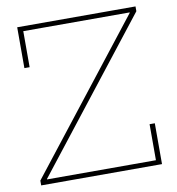

<svg xmlns="http://www.w3.org/2000/svg" viewBox="-83 -827 833 903"><g transform="rotate(-10 333.0 -376.0)"><path d="M41 -23 592 -727V-737L624 -729L73 -25V-16ZM624 -752V-729H84V-557H59V-752ZM593 -195H618V0H41V-23H593Z"/></g></svg>

Font: Hepta Slab ExtraLight
Style: Regular
Weight: 200
Designer: Michael LaGattuta
Foundry: Michael LaGattuta
Version: Version 1.100